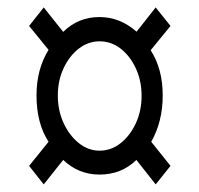

<svg xmlns="http://www.w3.org/2000/svg" viewBox="-20 -622 538 518"><path d="M98 -124.5 58.5 -174.5 111 -239.5Q78.5 -289.5 78.5 -364.5Q78.5 -435 111 -487.5L58.5 -552L98 -602L150.5 -536Q191 -576 248.5 -576Q303.5 -576 348.5 -536.5L400 -602L440 -552L386.5 -486.5Q419 -436 419 -364.5Q419 -294 388 -239.5L440 -174.5L400 -124.5L348 -190.5Q307.5 -151 248.5 -151Q192 -151 150.5 -190.5ZM248.5 -215.5Q280 -215.5 305.5 -235.8Q331 -256 346.5 -289.5Q362 -323 362 -363.5Q362 -404 346.5 -437.5Q331 -471 305.5 -490.8Q280 -510.5 248.5 -510.5Q218 -510.5 192.5 -490.8Q167 -471 151.5 -437.8Q136 -404.5 136 -364.5Q136 -324 151.5 -290.2Q167 -256.5 192.5 -236Q218 -215.5 248.5 -215.5Z"/></svg>

Font: Libre Caslon Condensed Medium
Style: Regular
Weight: 500
Designer: Pablo Impallari, Rodrigo Fuenzalida, Katja Schimmel, Ertekin Erdin
Foundry: Pablo Impallari, Rodrigo Fuenzalida
Version: Version 2.000; ttfautohint (v1.8.4.7-5d5b);gftools[0.9.33]